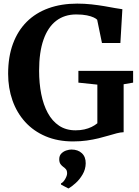

<svg xmlns="http://www.w3.org/2000/svg" viewBox="-20 -772 768 1063"><path d="M384.5 11Q299.5 11 232.5 -17.5Q165.5 -46 119.2 -97Q73 -148 49 -216.2Q25 -284.5 25 -363.5Q25 -457.5 51.8 -529.8Q78.5 -602 128.2 -651.5Q178 -701 248.8 -726.5Q319.5 -752 407.5 -752Q448 -752 486.5 -747.8Q525 -743.5 558.5 -737.8Q592 -732 617.8 -727.2Q643.5 -722.5 657.5 -721L646.5 -534H544.5L518 -662.5Q513 -668.5 499 -675.2Q485 -682 461 -687Q437 -692 402 -692Q337 -692 291 -656.8Q245 -621.5 220.8 -552.2Q196.5 -483 196.5 -380.5Q196.5 -311.5 208.2 -251.8Q220 -192 244.5 -146.8Q269 -101.5 307.2 -76Q345.5 -50.5 398 -50.5Q425 -50.5 447 -55.5Q469 -60.5 487 -69.2Q505 -78 519 -89.5V-303.5L414 -314.5V-379.5H717V-314.5L664.5 -305.5V-40Q647 -39.5 626 -34Q605 -28.5 580 -21Q555 -13.5 525.2 -6.2Q495.5 1 460.5 6Q425.5 11 384.5 11ZM454.5 132.5Q454 165.5 437.2 194Q420.5 222.5 398.2 242.2Q376 262 360 271H358L318.5 250.5L317.5 243.5Q330.5 237.5 341 219Q351.5 200.5 351.5 188Q351.5 172.5 345 165Q338.5 157.5 330.5 152Q322.5 146.5 315.2 136.8Q308 127 308 109.5Q308 89.5 319.8 77.8Q331.5 66 347.2 61Q363 56 373.5 56H376.5Q411.5 56 433.2 76.2Q455 96.5 454.5 132.5Z"/></svg>

Font: Merriweather 24pt
Style: Bold
Weight: 700
Designer: Eben Sorkin
Foundry: Eben Sorkin
Version: Version 2.100